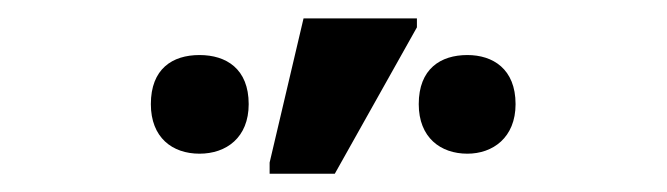

<svg xmlns="http://www.w3.org/2000/svg" viewBox="-20 -796 730 210"><path d="M346.2 -606 436 -766.1V-775.9H312L274.9 -618.2V-606ZM198.2 -627.9C227.5 -627.9 252 -645.5 252 -682.1C252 -720.7 227.5 -735.8 198.2 -735.8C168.5 -735.8 145 -720.7 145 -682.1C145 -645.5 168.5 -627.9 198.2 -627.9ZM491.2 -627.9C519 -627.9 543.9 -645.5 543.9 -682.1C543.9 -720.7 519 -735.8 491.2 -735.8C461.9 -735.8 438 -720.7 438 -682.1C438 -645.5 461.9 -627.9 491.2 -627.9Z"/></svg>

Font: Noto Reveo Sans
Style: Regular
Weight: 500
Designer: Monotype Design Team
Foundry: Monotype Imaging Inc.
Version: Version 2.007